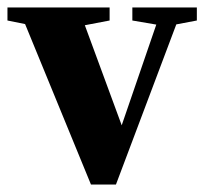

<svg xmlns="http://www.w3.org/2000/svg" viewBox="-22 -493 554 515"><path d="M222 2 27 -473H188L314 -131H295L300 -144L413 -473H468L289 2ZM-2 -438V-473H272V-438L183 -421H82ZM333 -438V-473H506V-438L432 -424H415Z"/></svg>

Font: Source Serif 4 36pt
Style: Bold
Weight: 700
Designer: Frank Grießhammer
Foundry: Adobe Systems Incorporated
Version: Version 4.004;hotconv 1.0.116;makeotfexe 2.5.65601